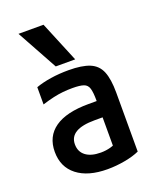

<svg xmlns="http://www.w3.org/2000/svg" viewBox="-147 -877 795 974"><g transform="rotate(-20 250.0 -390.0)"><path d="M264 10Q159 10 100 -36Q41 -82 41 -164Q41 -247 103 -290.5Q165 -334 285 -334H382V-246H286Q150 -246 150 -165Q150 -125 179 -103Q208 -81 260 -81Q288 -81 313 -88Q338 -95 358 -109L329 -49V-337Q329 -380 322.5 -402Q316 -424 296 -431Q276 -438 236 -438Q209 -438 184 -435.5Q159 -433 132 -427Q105 -421 70 -410V-503Q106 -516 151.5 -523Q197 -530 248 -530Q320 -530 361.5 -513Q403 -496 420 -454.5Q437 -413 437 -340V-22Q404 -7 357 1.5Q310 10 264 10ZM194 -570 73 -790H208L299 -570Z"/></g></svg>

Font: M PLUS 1 Code Medium
Style: Regular
Weight: 500
Designer: Coji Morishita
Foundry: UNDERFOREST DESIGN
Version: Version 1.002